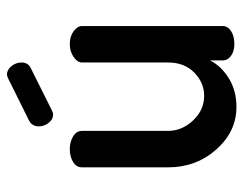

<svg xmlns="http://www.w3.org/2000/svg" viewBox="-94 -426 701 553"><g transform="rotate(90 256.5 -149.5)"><path d="M55 -35V-440Q55 -455 69.5 -464.5Q84 -474 107 -474Q127 -474 140.5 -464.5Q154 -455 154 -440V-404Q170 -436 205.5 -458Q241 -480 288 -480Q359 -480 410.5 -422Q462 -364 462 -283V-35Q462 -19 446.5 -9.5Q431 0 409 0Q389 0 373 -9.5Q357 -19 357 -35V-283Q357 -323 327 -355Q297 -387 256 -387Q218 -387 189 -358.5Q160 -330 160 -283V-35Q160 -22 144 -11Q128 0 107 0Q85 0 70 -11Q55 -22 55 -35ZM160 139Q160 121 175 113L299 51Q305 48 310 48Q324 48 334 61Q344 74 344 89Q344 108 328 117L207 177Q199 181 195 181Q181 181 170.5 168Q160 155 160 139Z"/></g></svg>

Font: TerminalDosisSemiBold
Style: Bold
Weight: 600
Designer: EdgarTolentino, PabloImpallari, IginoMarini
Foundry: EdgarTolentino, PabloImpallari, IginoMarini
Version: Version 1.006